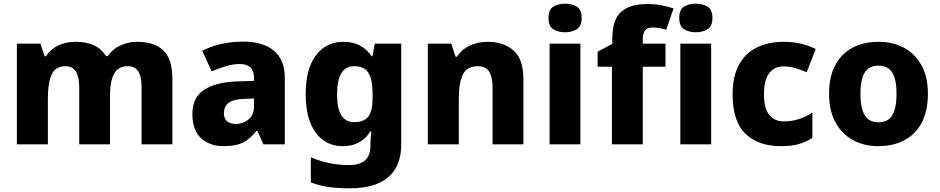

<svg xmlns="http://www.w3.org/2000/svg" viewBox="-20 -787 5124 1047"><path d="M729 -559Q823 -559 871.5 -511.5Q920 -464 920 -358V0H752V-311Q752 -371 733.5 -398.5Q715 -426 677 -426Q624 -426 602 -384.5Q580 -343 580 -267V0H412V-311Q412 -426 338 -426Q282 -426 261.5 -380.5Q241 -335 241 -250V0H72V-549H200L224 -480H231Q254 -518 296.5 -538.5Q339 -559 393 -559Q511 -559 558 -481H568Q594 -520 637 -539.5Q680 -559 729 -559Z M1308 -560Q1415 -560 1474 -510Q1533 -460 1533 -364V0H1416L1383 -74H1379Q1344 -29 1305 -9.5Q1266 10 1198 10Q1125 10 1077 -33Q1029 -76 1029 -166Q1029 -253 1090.5 -295.5Q1152 -338 1271 -343L1365 -346V-362Q1365 -402 1344.5 -420Q1324 -438 1288 -438Q1252 -438 1213 -426.5Q1174 -415 1134 -398L1083 -510Q1128 -534 1185 -547Q1242 -560 1308 -560ZM1314 -248Q1251 -246 1226 -225.5Q1201 -205 1201 -170Q1201 -139 1219 -125Q1237 -111 1265 -111Q1307 -111 1336 -136.5Q1365 -162 1365 -206V-250Z M1852 -559Q1906 -559 1944 -538Q1982 -517 2007 -480H2011L2024 -549H2168V1Q2168 118 2097.5 179Q2027 240 1885 240Q1823 240 1773 233Q1723 226 1675 208V71Q1726 92 1775 102.5Q1824 113 1885 113Q2000 113 2000 8V-3Q2000 -17 2001.5 -35.5Q2003 -54 2005 -71H2000Q1976 -32 1938.5 -11Q1901 10 1849 10Q1756 10 1701.5 -64Q1647 -138 1647 -274Q1647 -411 1702.5 -485Q1758 -559 1852 -559ZM1911 -426Q1818 -426 1818 -271Q1818 -194 1841.5 -157.5Q1865 -121 1913 -121Q1966 -121 1989 -152Q2012 -183 2012 -254V-275Q2012 -352 1989.5 -389Q1967 -426 1911 -426Z M2640 -559Q2727 -559 2780.5 -511.5Q2834 -464 2834 -358V0H2666V-311Q2666 -368 2647 -397Q2628 -426 2587 -426Q2526 -426 2504 -380.5Q2482 -335 2482 -250V0H2313V-549H2441L2464 -478H2472Q2498 -518 2542 -538.5Q2586 -559 2640 -559Z M3062 -767Q3098 -767 3125 -751Q3152 -735 3152 -689Q3152 -644 3125 -627.5Q3098 -611 3062 -611Q3024 -611 2997.5 -627.5Q2971 -644 2971 -689Q2971 -735 2997.5 -751Q3024 -767 3062 -767ZM3145 -549V0H2977V-549Z M3609 -423H3485V0H3317V-423H3239V-505L3319 -548V-574Q3319 -680 3367 -722.5Q3415 -765 3509 -765Q3552 -765 3587.5 -758Q3623 -751 3653 -741L3613 -625Q3598 -629 3579 -633Q3560 -637 3537 -637Q3510 -637 3497.5 -620.5Q3485 -604 3485 -574V-549H3609Z M3775 -767Q3811 -767 3838 -751Q3865 -735 3865 -689Q3865 -644 3838 -627.5Q3811 -611 3775 -611Q3737 -611 3710.5 -627.5Q3684 -644 3684 -689Q3684 -735 3710.5 -751Q3737 -767 3775 -767ZM3858 -549V0H3690V-549Z M4239 10Q4115 10 4045 -57.5Q3975 -125 3975 -272Q3975 -372 4010.5 -435.5Q4046 -499 4109 -529Q4172 -559 4253 -559Q4307 -559 4350.5 -548Q4394 -537 4428 -520L4379 -393Q4344 -408 4314 -416.5Q4284 -425 4253 -425Q4202 -425 4174 -387Q4146 -349 4146 -273Q4146 -196 4175 -160.5Q4204 -125 4254 -125Q4298 -125 4336.5 -137.5Q4375 -150 4410 -173V-35Q4376 -13 4336 -1.5Q4296 10 4239 10Z M5040 -276Q5040 -138 4967.5 -64Q4895 10 4769 10Q4691 10 4630.5 -23.5Q4570 -57 4535.5 -120.5Q4501 -184 4501 -276Q4501 -412 4573.5 -485.5Q4646 -559 4772 -559Q4850 -559 4910.5 -526Q4971 -493 5005.5 -430Q5040 -367 5040 -276ZM4672 -276Q4672 -199 4695 -159.5Q4718 -120 4771 -120Q4823 -120 4846 -159.5Q4869 -199 4869 -276Q4869 -352 4846 -390.5Q4823 -429 4770 -429Q4718 -429 4695 -390.5Q4672 -352 4672 -276Z"/></svg>

Font: Noto Sans Sinhala ExtraBold
Style: Regular
Weight: 800
Designer: Jelle Bosma - Monotype Design Team
Foundry: Monotype Imaging Inc.
Version: Version 2.006; ttfautohint (v1.8.4.7-5d5b)